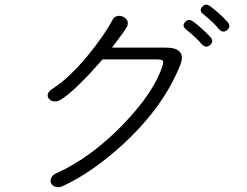

<svg xmlns="http://www.w3.org/2000/svg" viewBox="-20 -807 1040 809"><path d="M455.1 -724.6Q460.9 -736.3 473.6 -739.3Q486.3 -742.2 499 -736.3Q511.7 -730.5 516.6 -719.7Q521.5 -708 514.6 -693.4Q509.8 -684.6 495.1 -664.1Q486.3 -651.4 461.9 -620.1L452.1 -606.4H678.7Q721.7 -606.4 737.3 -588.9Q753.9 -571.3 740.2 -535.2Q671.9 -361.3 504.9 -205.1Q370.1 -80.1 241.2 -21.5Q225.6 -15.6 211.9 -20.5Q200.2 -24.4 195.3 -35.2Q190.4 -46.9 196.3 -57.6Q201.2 -70.3 217.8 -77.1Q365.2 -143.6 502 -286.1Q630.9 -420.9 665 -531.2Q669.9 -546.9 665 -551.8Q660.2 -556.6 640.6 -556.6H412.1Q358.4 -495.1 320.3 -458Q272.5 -410.2 237.3 -387.7Q222.7 -378.9 208 -379.9Q194.3 -380.9 186.5 -390.6Q178.7 -399.4 181.6 -411.1Q185.5 -423.8 202.1 -433.6Q271.5 -477.5 352.5 -576.2Q420.9 -660.2 455.1 -724.6ZM793 -716.8Q773.4 -730.5 759.8 -713.9Q745.1 -697.3 764.6 -682.6Q786.1 -665 801.8 -650.4Q818.4 -634.8 829.1 -622.1Q846.7 -601.6 865.2 -617.2Q882.8 -632.8 866.2 -651.4Q848.6 -669.9 832 -684.6Q811.5 -704.1 793 -716.8ZM865.2 -781.2Q845.7 -794.9 832 -778.3Q817.4 -761.7 836.9 -747.1Q859.4 -728.5 874 -714.8Q890.6 -699.2 901.4 -685.5Q918.9 -665 937.5 -680.7Q955.1 -696.3 938.5 -714.8Q921.9 -733.4 904.3 -749Q883.8 -767.6 865.2 -781.2Z"/></svg>

Font: GulimChe
Style: Regular
Weight: 400
Monospace: yes
Version: Version 2.21